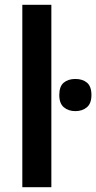

<svg xmlns="http://www.w3.org/2000/svg" viewBox="-20 -780 401 800"><path d="M194 0H73V-760H194ZM294 -451Q324 -451 342.5 -435.5Q361 -420 361 -384Q361 -349 342 -333Q323 -317 294 -317Q265 -317 246 -333Q227 -349 227 -384Q227 -420 245.5 -435.5Q264 -451 294 -451Z"/></svg>

Font: Noto Sans SemiCondensed SemiBold
Style: Regular
Weight: 600
Width: 4
Designer: Monotype Design Team
Foundry: Monotype Imaging Inc.
Version: Version 2.013; ttfautohint (v1.8.4.7-5d5b)